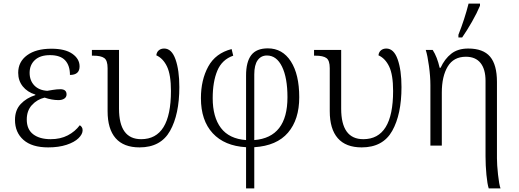

<svg xmlns="http://www.w3.org/2000/svg" viewBox="-20 -816 2906 1076"><path d="M64 -144Q64 -199 96 -233Q128 -267 178 -283V-286Q133 -300 107.5 -332Q82 -364 82 -408Q82 -470 132 -506.5Q182 -543 268 -543Q345 -543 385.5 -514.5Q426 -486 426 -444Q426 -396 372 -396Q372 -449 345 -478Q318 -507 260 -507Q205 -507 175.5 -479.5Q146 -452 146 -408Q146 -365 172 -337.5Q198 -310 245 -307Q250 -308 274.5 -312Q299 -316 318 -316Q353 -316 353 -287Q353 -272 340.5 -263.5Q328 -255 308 -255Q270 -255 230 -269Q188 -259 159 -227.5Q130 -196 130 -146Q130 -91 166 -63.5Q202 -36 264 -36Q319 -36 360 -57.5Q401 -79 427 -114Q433 -111 438 -104Q443 -97 443 -86Q443 -64 420 -41.5Q397 -19 353 -4.5Q309 10 250 10Q159 10 111.5 -32Q64 -74 64 -144Z M583 -193V-434Q583 -477 564.5 -490.5Q546 -504 503 -504H495V-536H647V-207Q647 -36 771 -36Q938 -36 938 -306Q938 -397 916 -443Q894 -489 856 -506Q858 -524 870 -534Q882 -544 900 -544Q942 -544 963.5 -483.5Q985 -423 985 -328Q985 -175 933 -82.5Q881 10 762 10Q673 10 628 -41.5Q583 -93 583 -193Z M1359 9Q1238 2 1172 -69.5Q1106 -141 1106 -266Q1106 -368 1147 -443Q1188 -518 1278 -541L1287 -504Q1224 -482 1198 -420Q1172 -358 1172 -266Q1172 -160 1218 -99Q1264 -38 1359 -31V-393Q1359 -469 1388 -507Q1417 -545 1481 -545Q1563 -545 1610 -472Q1657 -399 1657 -271Q1657 -146 1594 -72.5Q1531 1 1405 9V240H1359ZM1591 -271Q1591 -380 1560.5 -442.5Q1530 -505 1476 -505Q1443 -505 1424 -478.5Q1405 -452 1405 -399V-31Q1591 -46 1591 -271Z M1828 -193V-434Q1828 -477 1809.5 -490.5Q1791 -504 1748 -504H1740V-536H1892V-207Q1892 -36 2016 -36Q2183 -36 2183 -306Q2183 -397 2161 -443Q2139 -489 2101 -506Q2103 -524 2115 -534Q2127 -544 2145 -544Q2187 -544 2208.5 -483.5Q2230 -423 2230 -328Q2230 -175 2178 -82.5Q2126 10 2007 10Q1918 10 1873 -41.5Q1828 -93 1828 -193Z M2701 60V-363Q2701 -428 2673 -463Q2645 -498 2591 -498Q2522 -498 2489 -443Q2456 -388 2456 -297V0H2392V-339Q2392 -387 2384 -446Q2376 -505 2366 -536H2405Q2430 -497 2444 -436H2449Q2472 -486 2509 -515Q2546 -544 2604 -544Q2688 -544 2726.5 -498.5Q2765 -453 2765 -357V71Q2765 107 2771 162.5Q2777 218 2785 240H2719Q2711 216 2706 163.5Q2701 111 2701 60ZM2549 -621Q2584 -709 2606 -796H2670V-784Q2653 -743 2625 -694Q2597 -645 2570 -606H2549Z"/></svg>

Font: Noto Serif Light
Style: Regular
Weight: 300
Designer: Monotype Design Team
Foundry: Monotype Imaging Inc.
Version: Version 1.001